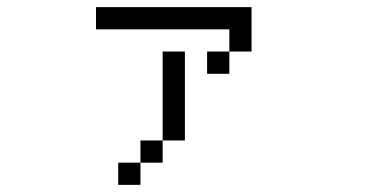

<svg xmlns="http://www.w3.org/2000/svg" viewBox="-20 -395 1040 540"><path d="M375 62.5H312.5V125H375ZM375 62.5H437.5V0H375ZM437.5 0H500Q500 0 500 -250H437.5Q437.5 -250 437.5 0ZM625 -250H562.5V-187.5H625ZM625 -250H687.5Q687.5 -250 687.5 -375H250V-312.5H625Z"/></svg>

Font: BFUnifontExMono
Style: Regular
Weight: 500
Version: Version 15.0.06